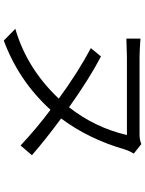

<svg xmlns="http://www.w3.org/2000/svg" viewBox="107 -850 785 1040"><g transform="rotate(90 500.0 -329.5)"><path d="M820.3 -109.4 767.6 -47.9Q673.8 -135.7 574.2 -210Q418 -38.1 199.2 43L135.7 -19.5Q350.6 -82 513.7 -254.9Q369.1 -360.4 240.2 -428.7L285.2 -483.4Q405.3 -420.9 560.5 -310.5Q670.9 -451.2 710.9 -624H290Q270.5 -624 188.5 -621.1V-697.3Q256.8 -692.4 290 -692.4H709Q737.3 -692.4 759.8 -702.1L811.5 -661.1Q796.9 -637.7 788.1 -609.4Q731.4 -415 621.1 -267.6Q732.4 -185.5 820.3 -109.4Z"/></g></svg>

Font: Gen Shin Gothic Monospace Normal
Style: Regular
Weight: 350
Designer: [Source Han Sans]
Ryoko NISHIZUKA  (kana & ideographs); Paul D. Hunt (Latin, Greek & Cyrillic); Wenlong ZHANG  (bopomofo
Version: Version 1.002.20150607